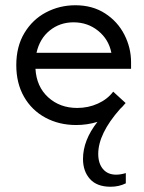

<svg xmlns="http://www.w3.org/2000/svg" viewBox="-20 -468 549 731"><path d="M479 -206H115Q119 -138 163.5 -97.5Q208 -57 274 -57Q316 -57 352.5 -73.5Q389 -90 411 -119L458 -76L457 -75H458L454 -71Q447 -62 437 -53Q354 41 354 118Q354 154 372 175.5Q390 197 422 197Q439 197 459 191V230Q433 243 401 243Q349 243 322.5 213.5Q296 184 296 137Q296 66 351 -4Q312 8 270 8Q205 8 153 -20Q101 -48 71.5 -99.5Q42 -151 42 -220Q42 -291 73 -342.5Q104 -394 155.5 -421Q207 -448 267 -448Q332 -448 380 -417Q428 -386 453.5 -336Q479 -286 479 -231ZM119 -267H404Q394 -318 354 -350.5Q314 -383 260 -383Q208 -383 169.5 -352Q131 -321 119 -267Z"/></svg>

Font: Tilda Sans
Style: Regular
Weight: 400
Designer: ParaType Ltd
Foundry: ParaType Ltd
Version: Version 1.002W